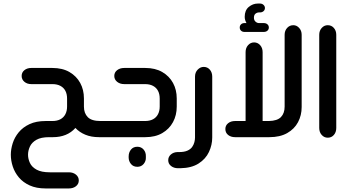

<svg xmlns="http://www.w3.org/2000/svg" viewBox="-20 -773 1964 1082"><path d="M551 0H538Q494 0 460.5 -14Q427 -28 405 -52Q382 -26 350 -13Q318 0 279 0H257Q211 0 185 15Q159 30 148.5 53Q138 76 138 99Q138 122 148.5 145Q159 168 186 183Q213 198 261 198H368Q392 198 408 211Q424 224 424 244Q424 264 408 276.5Q392 289 368 289H237Q185 289 147.5 272Q110 255 86.5 227Q63 199 52 165.5Q41 132 41 99Q41 68 51.5 34.5Q62 1 85.5 -27.5Q109 -56 146.5 -73.5Q184 -91 237 -91H275Q302 -91 320.5 -101Q339 -111 348.5 -129.5Q358 -148 358 -173V-217Q358 -243 348.5 -261Q339 -279 320.5 -289Q302 -299 275 -299H156Q133 -299 117.5 -312Q102 -325 102 -345Q102 -365 117.5 -377.5Q133 -390 156 -390H275Q332 -390 371.5 -367Q411 -344 432 -305.5Q453 -267 453 -218V-172Q453 -135 474.5 -113Q496 -91 546 -91H551Z M539 0V-91H797Q824 -91 842.5 -101Q861 -111 870.5 -129.5Q880 -148 880 -173V-217Q880 -243 870.5 -261Q861 -279 842.5 -289Q824 -299 797 -299H680Q656 -299 640 -312Q624 -325 624 -345Q624 -365 640 -377.5Q656 -390 680 -390H799Q855 -390 894.5 -367Q934 -344 955 -305.5Q976 -267 976 -218V-172Q976 -124 955 -85Q934 -46 894.5 -23Q855 0 799 0ZM754 167Q731 167 718 151Q705 135 705 114V109Q705 86 718 70Q731 54 754 54Q776 54 789.5 70Q803 86 802 109V114Q803 135 789.5 151Q776 167 754 167Z M996 175H983Q960 175 944 162.5Q928 150 928 130Q928 111 942.5 98Q957 85 979 84H989Q1018 84 1036 76Q1054 68 1063 55Q1072 42 1075.5 28Q1079 14 1079 2V-341Q1079 -365 1094 -380.5Q1109 -396 1128 -396Q1149 -396 1162.5 -380.5Q1176 -365 1176 -341V2Q1176 44 1157.5 83.5Q1139 123 1099 148.5Q1059 174 996 175Z M1369 -643Q1365 -650 1362 -659Q1359 -668 1359 -678Q1359 -715 1382 -734Q1405 -753 1433 -753H1445Q1457 -753 1465 -745.5Q1473 -738 1473 -728Q1473 -717 1465 -710Q1457 -703 1445 -703H1440Q1429 -703 1420 -696Q1411 -689 1411 -673Q1411 -659 1420 -651Q1429 -643 1439 -643H1466Q1479 -643 1487 -636Q1495 -629 1495 -618Q1495 -607 1487 -600Q1479 -593 1466 -593H1358Q1346 -593 1338.5 -600Q1331 -607 1331 -618Q1331 -629 1338.5 -636Q1346 -643 1358 -643ZM1364 -91V-479Q1364 -503 1378 -518.5Q1392 -534 1412 -534Q1432 -534 1446 -518.5Q1460 -503 1460 -479V-91H1495Q1543 -92 1563.5 -113.5Q1584 -135 1584 -172V-577Q1584 -600 1598 -615.5Q1612 -631 1633 -631Q1652 -631 1666 -615.5Q1680 -600 1680 -577V-170Q1680 -123 1659.5 -84.5Q1639 -46 1598.5 -23Q1558 0 1498 0H1305Q1281 0 1265.5 -12.5Q1250 -25 1250 -46Q1250 -66 1265.5 -78.5Q1281 -91 1305 -91Z M1779 -577Q1779 -600 1793 -615.5Q1807 -631 1827 -631Q1848 -631 1861.5 -615.5Q1875 -600 1875 -577V-52Q1875 -28 1861.5 -12.5Q1848 3 1827 3Q1807 3 1793 -12.5Q1779 -28 1779 -52Z"/></svg>

Font: Beiruti SemiBold
Style: Regular
Weight: 600
Designer: Arlette Boutros
Foundry: Boutros
Version: Version 1.41